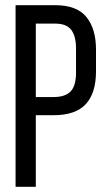

<svg xmlns="http://www.w3.org/2000/svg" viewBox="-20 -720 411 740"><path d="M193 -700H40V0H118V-276H187C243 -276 284.2 -290.2 310.5 -318.5C336.8 -346.8 350 -389 350 -445V-529C350 -582.3 337.7 -624.2 313 -654.5C288.3 -684.8 248.3 -700 193 -700ZM187 -346H118V-629H193C221.7 -629 242.2 -621 254.5 -605C266.8 -589 273 -565 273 -533V-440C273 -406 266 -381.8 252 -367.5C238 -353.2 216.3 -346 187 -346Z"/></svg>

Font: Bebas Neue Regular two
Style: Regular2
Weight: 400
Designer: Ryoichi Tsunekawa & LGV (GE)
Foundry: Free Software Foundation, Inc.
Version: Version 1.003 August 13, 2016